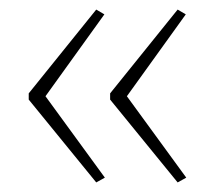

<svg xmlns="http://www.w3.org/2000/svg" viewBox="-20 -479 448 401"><path d="M40 -284 181 -459 198 -449 75 -278 199 -108 181 -98 40 -271ZM210 -284 351 -459 368 -449 245 -278 369 -108 351 -98 210 -271Z"/></svg>

Font: Noto Sans ExtraCondensed Thin
Style: Regular
Weight: 100
Width: 2
Designer: Monotype Design Team
Foundry: Monotype Imaging Inc.
Version: Version 2.013; ttfautohint (v1.8.4.7-5d5b)